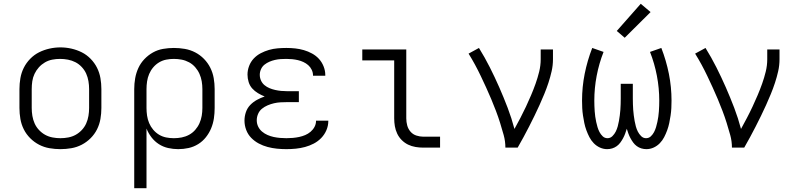

<svg xmlns="http://www.w3.org/2000/svg" viewBox="-20 -782 4240 1017"><path d="M300 8Q271 8 242 3Q213 -2 187 -15.5Q161 -29 140 -50Q119 -71 106 -97Q93 -123 88 -152Q83 -181 83 -210V-310Q83 -339 88 -368Q93 -397 106 -423Q119 -449 140 -470.5Q161 -492 187 -505Q213 -518 242 -524.5Q271 -531 300 -531Q329 -531 358 -524.5Q387 -518 413 -505Q439 -492 460 -470.5Q481 -449 494 -423Q507 -397 512 -368Q517 -339 517 -310V-210Q517 -181 512 -152Q507 -123 494 -97Q481 -71 460 -50Q439 -29 413 -15.5Q387 -2 358 3Q329 8 300 8ZM300 -50Q321 -50 342 -54Q363 -58 381 -68Q399 -78 413.5 -93.5Q428 -109 436.5 -128Q445 -147 448.5 -168Q452 -189 452 -210V-310Q452 -331 448.5 -352Q445 -373 436.5 -392Q428 -411 413 -427Q398 -443 379.5 -452.5Q361 -462 340 -466Q319 -470 298 -470Q277 -470 256.5 -466Q236 -462 218 -451.5Q200 -441 186 -425.5Q172 -410 163 -391Q154 -372 151 -351.5Q148 -331 148 -310V-210Q148 -189 151.5 -168Q155 -147 163.5 -128Q172 -109 186.5 -93.5Q201 -78 219 -68Q237 -58 258 -54Q279 -50 300 -50Z M691 215V-310Q691 -339 696 -367.5Q701 -396 713 -422Q725 -448 745 -469Q765 -490 790 -504Q815 -518 843.5 -523Q872 -528 901 -528Q930 -528 959 -523Q988 -518 1014 -504.5Q1040 -491 1060.5 -470Q1081 -449 1094 -423Q1107 -397 1112 -368Q1117 -339 1117 -310V-210Q1117 -182 1113 -155Q1109 -128 1098.5 -102.5Q1088 -77 1070.5 -55Q1053 -33 1029.5 -18.5Q1006 -4 979 2Q952 8 924 8Q897 8 870.5 2Q844 -4 821.5 -18.5Q799 -33 782.5 -54.5Q766 -76 756 -101V215ZM901 -50Q922 -50 942.5 -54Q963 -58 981.5 -68Q1000 -78 1014 -94Q1028 -110 1036.5 -129Q1045 -148 1048.5 -168.5Q1052 -189 1052 -210V-310Q1052 -331 1048.5 -351.5Q1045 -372 1036.5 -391Q1028 -410 1014 -426Q1000 -442 981.5 -452Q963 -462 942.5 -466Q922 -470 901 -470Q880 -470 860 -466Q840 -462 822.5 -451.5Q805 -441 791.5 -425Q778 -409 770 -390Q762 -371 759 -350.5Q756 -330 756 -310V-210Q756 -190 759 -169.5Q762 -149 770 -130Q778 -111 791.5 -95Q805 -79 822.5 -68.5Q840 -58 860 -54Q880 -50 901 -50Z M1497 8Q1472 8 1447 5.5Q1422 3 1397.5 -3.5Q1373 -10 1350.5 -22Q1328 -34 1310.5 -52Q1293 -70 1284 -94Q1275 -118 1275 -143Q1275 -166 1282.5 -188Q1290 -210 1305.5 -226Q1321 -242 1341 -253Q1361 -264 1382 -271Q1364 -278 1346.5 -288.5Q1329 -299 1316 -313.5Q1303 -328 1297 -347.5Q1291 -367 1291 -387Q1291 -410 1299.5 -432.5Q1308 -455 1324 -472Q1340 -489 1361 -500Q1382 -511 1404.5 -517.5Q1427 -524 1450.5 -526Q1474 -528 1497 -528Q1521 -528 1544 -525.5Q1567 -523 1589.5 -516.5Q1612 -510 1633 -498.5Q1654 -487 1669.5 -470Q1685 -453 1694 -430.5Q1703 -408 1703 -385Q1703 -384 1703 -383Q1703 -382 1703 -381H1638Q1638 -382 1638 -382.5Q1638 -383 1638 -383Q1638 -398 1631 -412.5Q1624 -427 1612.5 -437Q1601 -447 1587 -453.5Q1573 -460 1558 -463.5Q1543 -467 1527.5 -468.5Q1512 -470 1497 -470Q1482 -470 1466.5 -469Q1451 -468 1436 -464.5Q1421 -461 1407 -455Q1393 -449 1381 -439.5Q1369 -430 1362.5 -415.5Q1356 -401 1356 -386Q1356 -370 1362.5 -355.5Q1369 -341 1381 -331Q1393 -321 1407.5 -315Q1422 -309 1437.5 -305.5Q1453 -302 1468.5 -300.5Q1484 -299 1500 -299H1563V-241H1500Q1483 -241 1465.5 -240Q1448 -239 1431 -235Q1414 -231 1397.5 -224Q1381 -217 1367.5 -206Q1354 -195 1347 -178.5Q1340 -162 1340 -145Q1340 -127 1347.5 -111.5Q1355 -96 1368 -85Q1381 -74 1397 -67Q1413 -60 1429.5 -56.5Q1446 -53 1463 -51.5Q1480 -50 1497 -50Q1514 -50 1531 -51.5Q1548 -53 1564.5 -56.5Q1581 -60 1596.5 -66.5Q1612 -73 1625 -84Q1638 -95 1646 -110Q1654 -125 1654 -142Q1654 -142 1654 -142Q1654 -142 1654 -143H1719Q1719 -142 1719 -141.5Q1719 -141 1719 -141Q1719 -116 1709 -92.5Q1699 -69 1681.5 -51Q1664 -33 1642 -21.5Q1620 -10 1596 -3.5Q1572 3 1547 5.5Q1522 8 1497 8Z M2222 0Q2202 0 2181 -3.5Q2160 -7 2141.5 -16Q2123 -25 2108 -40Q2093 -55 2084 -74Q2075 -93 2071.5 -113.5Q2068 -134 2068 -155V-462H1899V-520H2132V-155Q2132 -136 2137 -117.5Q2142 -99 2154.5 -84.5Q2167 -70 2185.5 -64Q2204 -58 2222 -58H2311V0Z M2657 0Q2657 -34 2648 -66.5Q2639 -99 2629 -131Q2619 -163 2607 -194.5Q2595 -226 2582 -257Q2569 -288 2555 -318.5Q2541 -349 2526.5 -379.5Q2512 -410 2496 -439.5Q2480 -469 2462 -498L2517 -528Q2548 -478 2574.5 -425.5Q2601 -373 2624.5 -319.5Q2648 -266 2669 -211Q2690 -156 2705 -99Q2721 -128 2736.5 -157.5Q2752 -187 2766 -217Q2780 -247 2793 -277.5Q2806 -308 2817 -339Q2828 -370 2836 -402.5Q2844 -435 2844 -468V-520H2909V-468Q2909 -436 2902 -405Q2895 -374 2885 -343.5Q2875 -313 2863 -284Q2851 -255 2838 -226Q2825 -197 2811 -168.5Q2797 -140 2782.5 -111.5Q2768 -83 2753 -55.5Q2738 -28 2722 0Z M3196 8Q3176 8 3157.5 -0.5Q3139 -9 3125 -23.5Q3111 -38 3102 -55.5Q3093 -73 3086 -92Q3079 -111 3075 -130.5Q3071 -150 3068 -170Q3065 -190 3064 -209.5Q3063 -229 3063 -249Q3063 -321 3077 -391Q3091 -461 3117 -528L3177 -507Q3153 -446 3140.5 -380.5Q3128 -315 3128 -249Q3128 -235 3128.5 -221Q3129 -207 3130 -192.5Q3131 -178 3133 -164Q3135 -150 3138 -136Q3141 -122 3145 -108.5Q3149 -95 3155.5 -82.5Q3162 -70 3172.5 -60Q3183 -50 3198 -50Q3213 -50 3224 -61Q3235 -72 3241.5 -85Q3248 -98 3252 -112.5Q3256 -127 3258.5 -141.5Q3261 -156 3263 -171Q3265 -186 3266 -200.5Q3267 -215 3267.5 -230Q3268 -245 3268 -260V-338H3332V-260Q3332 -245 3332.5 -230Q3333 -215 3334 -200.5Q3335 -186 3337 -171Q3339 -156 3341.5 -141.5Q3344 -127 3348 -112.5Q3352 -98 3358.5 -85Q3365 -72 3376 -61Q3387 -50 3402 -50Q3417 -50 3427.5 -60Q3438 -70 3444.5 -82.5Q3451 -95 3455 -108.5Q3459 -122 3462 -136Q3465 -150 3467 -164Q3469 -178 3470 -192.5Q3471 -207 3471.5 -221Q3472 -235 3472 -249Q3472 -315 3459.5 -380.5Q3447 -446 3423 -507L3483 -528Q3509 -461 3523 -391Q3537 -321 3537 -249Q3537 -229 3536 -209.5Q3535 -190 3532 -170Q3529 -150 3525 -130.5Q3521 -111 3514 -92Q3507 -73 3498 -55.5Q3489 -38 3475 -23.5Q3461 -9 3442.5 -0.5Q3424 8 3404 8Q3390 8 3377 4Q3364 0 3353 -8Q3342 -16 3334 -27Q3326 -38 3319.5 -50Q3313 -62 3308.5 -74.5Q3304 -87 3300 -100Q3296 -87 3291.5 -74.5Q3287 -62 3280.5 -50Q3274 -38 3266 -27Q3258 -16 3247 -8Q3236 0 3223 4Q3210 8 3196 8ZM3289 -582 3247 -618 3374 -762 3426 -718Z M3857 0Q3857 -34 3848 -66.5Q3839 -99 3829 -131Q3819 -163 3807 -194.5Q3795 -226 3782 -257Q3769 -288 3755 -318.5Q3741 -349 3726.5 -379.5Q3712 -410 3696 -439.5Q3680 -469 3662 -498L3717 -528Q3748 -478 3774.5 -425.5Q3801 -373 3824.5 -319.5Q3848 -266 3869 -211Q3890 -156 3905 -99Q3921 -128 3936.5 -157.5Q3952 -187 3966 -217Q3980 -247 3993 -277.5Q4006 -308 4017 -339Q4028 -370 4036 -402.5Q4044 -435 4044 -468V-520H4109V-468Q4109 -436 4102 -405Q4095 -374 4085 -343.5Q4075 -313 4063 -284Q4051 -255 4038 -226Q4025 -197 4011 -168.5Q3997 -140 3982.5 -111.5Q3968 -83 3953 -55.5Q3938 -28 3922 0Z"/></svg>

Font: Iosevka Custom Light Extended
Style: Regular
Weight: 300
Width: 7
Monospace: yes
Designer: Belleve Invis
Foundry: Belleve Invis
Version: Version 11.2.4; ttfautohint (v1.8.4)